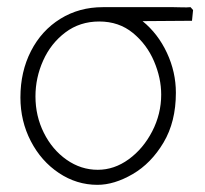

<svg xmlns="http://www.w3.org/2000/svg" viewBox="-20 -511 571 536"><path d="M267 -491H429H465Q476 -491 489 -490.5Q502 -490 512 -491L519 -483L516 -453L378 -452Q421 -417 446 -363.5Q471 -310 471 -252Q471 -171 436.5 -113Q402 -55 350.5 -25Q299 5 252 5Q194 5 144.5 -28Q95 -61 66 -117Q37 -173 37 -239Q37 -311 66.5 -368.5Q96 -426 148.5 -458.5Q201 -491 267 -491ZM253 -37Q299 -37 339.5 -66.5Q380 -96 405 -144.5Q430 -193 430 -247Q430 -293 410 -340Q390 -387 351 -419Q312 -451 257 -451Q203 -451 162.5 -420.5Q122 -390 100.5 -342Q79 -294 79 -242Q79 -187 102.5 -140Q126 -93 166 -65Q206 -37 253 -37Z"/></svg>

Font: Gmarket Sans TTF Light
Style: Regular
Weight: 300
Designer: Creative Director : Sungho Lee; Art Director : Kiwoong Choi; Project Manager : Sori Yang, Jongwook Yoon; Font Designer :
Foundry: Sandoll Inc.
Version: Version 1.000;hotconv 1.0.109;makeotfexe 2.5.65596